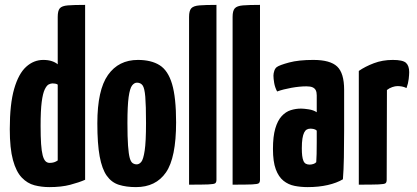

<svg xmlns="http://www.w3.org/2000/svg" viewBox="-20 -755 1703 785"><path d="M182 10Q150 10 121 2.5Q92 -5 69 -29Q46 -53 33 -100.5Q20 -148 20 -227Q20 -330 38 -392Q56 -454 87 -482Q118 -510 157 -510Q177 -510 192 -505Q207 -500 216 -492V-686Q216 -711 224.5 -721Q233 -731 257.5 -733Q282 -735 328 -735V-20Q303 -9 267 0.5Q231 10 182 10ZM183 -89Q193 -89 201 -91.5Q209 -94 216 -99V-409Q212 -412 206 -413Q200 -414 195 -414Q188 -414 179.5 -410Q171 -406 163 -389.5Q155 -373 150.5 -338Q146 -303 146 -241Q146 -196 148 -166.5Q150 -137 154.5 -120Q159 -103 166 -96Q173 -89 183 -89Z M536 10Q496 10 466 0.5Q436 -9 416.5 -36.5Q397 -64 387.5 -115.5Q378 -167 378 -251Q378 -387 421.5 -448.5Q465 -510 544 -510Q598 -510 632.5 -488.5Q667 -467 683.5 -411.5Q700 -356 700 -255Q700 -110 658.5 -50Q617 10 536 10ZM539 -83Q549 -83 557.5 -93Q566 -103 571.5 -139Q577 -175 577 -252Q577 -324 574 -359.5Q571 -395 563 -406Q555 -417 540 -417Q529 -417 520 -405.5Q511 -394 506 -358.5Q501 -323 501 -252Q501 -194 503.5 -159.5Q506 -125 510.5 -109Q515 -93 522.5 -88Q530 -83 539 -83Z M753 0V-686Q753 -711 762 -721Q771 -731 795.5 -733Q820 -735 865 -735V-20Q865 -10 860.3 -6Q855.7 -2 832.3 -1Q809 0 753 0Z M931 0V-686Q931 -711 940 -721Q949 -731 973.5 -733Q998 -735 1043 -735V-20Q1043 -10 1038.3 -6Q1033.7 -2 1010.3 -1Q987 0 931 0Z M1238 10Q1210 10 1184.5 5Q1159 0 1139 -16Q1119 -32 1107.5 -63Q1096 -94 1096 -146Q1096 -197 1105.5 -229.5Q1115 -262 1131.5 -280Q1148 -298 1168.5 -304.5Q1189 -311 1211 -311Q1222 -311 1242 -308Q1262 -305 1275 -296Q1275 -296 1275 -307.5Q1275 -319 1275 -335Q1275 -351 1275 -365Q1275 -378 1271 -386Q1267 -394 1258 -398Q1249 -402 1233 -402Q1205 -402 1171.5 -396Q1138 -390 1113 -381Q1104 -398 1101 -416Q1098 -434 1098 -446Q1098 -455 1101.5 -465.5Q1105 -476 1112 -481Q1123 -489 1162 -499.5Q1201 -510 1261 -510Q1330 -510 1358.5 -483Q1387 -456 1387 -388V-341Q1387 -284 1387 -224Q1387 -164 1386 -111.5Q1385 -59 1382 -22Q1357 -7 1320 1.5Q1283 10 1238 10ZM1246 -82Q1253 -82 1261 -84.5Q1269 -87 1273 -92Q1274 -103 1274.5 -125.5Q1275 -148 1275 -174Q1275 -200 1275 -221Q1270 -226 1262.5 -227.5Q1255 -229 1249 -229Q1241 -229 1234.5 -225.5Q1228 -222 1223.5 -213Q1219 -204 1216.5 -188.5Q1214 -173 1214 -149Q1214 -131 1215.5 -118.5Q1217 -106 1220.5 -97.5Q1224 -89 1230.5 -85.5Q1237 -82 1246 -82Z M1447 0V-465Q1473 -483 1508.5 -496.5Q1544 -510 1586 -510Q1627 -510 1640 -498Q1653 -486 1653 -460Q1653 -450 1651 -432Q1649 -414 1642 -395Q1632 -400 1622.5 -401.5Q1613 -403 1605 -403Q1596 -403 1584 -399Q1572 -395 1562 -387L1561 -20Q1561 -10 1556.5 -6Q1552 -2 1528 -1Q1504 0 1447 0Z"/></svg>

Font: Yanone Kaffeesatz ExtraLight
Style: Regular
Weight: 200
Designer: Yanone (Cyrillic: Daniel Pouzeot, Huerta Tipografica, and Cyreal)
Foundry: Yanone
Version: Version 2.003